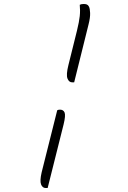

<svg xmlns="http://www.w3.org/2000/svg" viewBox="-20 -783 640 963"><path d="M380 -759Q384 -761 388.5 -762Q393 -763 400 -763Q409 -763 415.5 -760.5Q422 -758 426 -750Q431 -741 432 -718Q433 -695 424 -660L352 -370H342Q326 -370 318.5 -389Q311 -408 323 -456L366 -629Q377 -674 380 -702Q383 -730 380 -759ZM267 -230Q272 -233 281 -233Q298 -233 304 -218.5Q310 -204 299 -159L219 160H209Q193 160 186 142Q179 124 189 81Z"/></svg>

Font: Recursive Mn Csl St Lt
Style: Italic
Weight: 300
Italic angle: -15°
Monospace: yes
Version: Version 1.079;hotconv 1.0.112;makeotfexe 2.5.65598; ttfautoh